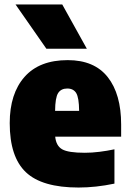

<svg xmlns="http://www.w3.org/2000/svg" viewBox="-20 -828 580 859"><path d="M331.5 11Q168 11 95.8 -57.5Q23.5 -126 23.5 -277Q23.5 -409 89.8 -484Q156 -559 283 -559Q402 -559 462 -483Q522 -407 522 -270.5V-216.5H227Q231 -175.5 258.2 -160Q285.5 -144.5 359.5 -144.5Q391 -144.5 425 -148.8Q459 -153 492 -160V-6.5Q408.5 11 331.5 11ZM281 -432Q253 -432 240 -411.5Q227 -391 226.5 -332H334Q333.5 -391 321 -411.5Q308.5 -432 281 -432ZM187.5 -610 49.5 -808H258.5L368.5 -610Z"/></svg>

Font: Encode Sans SemiCondensed SemiCondensed Black
Style: Regular
Weight: 900
Width: 4
Designer: Multiple Designers
Foundry: Impallari Type
Version: Version 3.000; ttfautohint (v1.8.3) -l 8 -r 50 -G 200 -x 14 